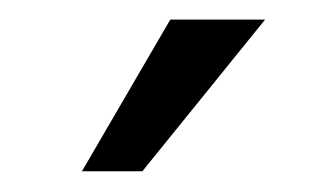

<svg xmlns="http://www.w3.org/2000/svg" viewBox="-20 -749 315 191"><path d="M121.6 -578.6 243.7 -729.5H149.4L61.5 -578.6Z"/></svg>

Font: Faust Sans
Style: Regular
Weight: 400
Designer: Andreas Faust
Version: Version 1.003;Glyphs 3.1.2 (3151)